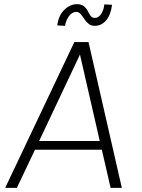

<svg xmlns="http://www.w3.org/2000/svg" viewBox="-20 -902 680 922"><path d="M5 0 337 -700H405L565 0H511L469 -183H148L61 0ZM364 -640 168 -225H459ZM435 -778Q417 -778 405 -788Q393 -798 384.5 -811Q376 -824 367.5 -834Q359 -844 348 -845Q326 -845 311 -824Q296 -803 292 -778L255 -780Q261 -828 289 -855Q317 -882 349 -882Q372 -882 383.5 -872Q395 -862 401.5 -849Q408 -836 415 -826Q422 -816 435 -816Q454 -816 466.5 -836Q479 -856 481 -881L518 -879Q512 -830 489.5 -804Q467 -778 435 -778Z"/></svg>

Font: Kulim Park ExtraLight
Style: Italic
Weight: 275
Italic angle: -8°
Designer: Noponies / Dale Sattler
Foundry: Noponies
Version: Version 1.000; ttfautohint (v1.8.3)